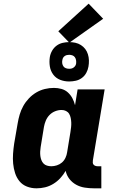

<svg xmlns="http://www.w3.org/2000/svg" viewBox="-20 -1016 640 1044"><path d="M178 8Q151 8 126.5 -1.5Q102 -11 86 -30.5Q70 -50 62 -75Q54 -100 51.5 -126.5Q49 -153 51 -180.5Q53 -208 57 -235L76 -345Q80 -369 87 -393Q94 -417 106.5 -439.5Q119 -462 137 -481Q155 -500 177 -513Q199 -526 223.5 -532Q248 -538 273 -538Q294 -538 314 -532.5Q334 -527 349 -513.5Q364 -500 373.5 -482Q383 -464 388 -444L402 -530H549L485 -144Q484 -137 484.5 -131Q485 -125 489 -120.5Q493 -116 499 -114Q505 -112 511 -112H531V8H491Q465 8 440 4Q415 0 393.5 -12Q372 -24 357 -43.5Q342 -63 337 -87Q325 -66 308 -47.5Q291 -29 269.5 -16Q248 -3 225 2.5Q202 8 178 8ZM259 -112Q274 -112 289.5 -117Q305 -122 317 -132.5Q329 -143 336 -158Q343 -173 345 -188L363 -298Q365 -311 366.5 -324Q368 -337 367.5 -349.5Q367 -362 364.5 -374.5Q362 -387 356 -397Q350 -407 339 -412.5Q328 -418 315 -418Q297 -418 279.5 -411Q262 -404 249 -390.5Q236 -377 229 -360Q222 -343 219 -326L201 -216Q199 -204 198.5 -191.5Q198 -179 199.5 -167.5Q201 -156 205 -145.5Q209 -135 216.5 -127Q224 -119 235.5 -115.5Q247 -112 259 -112ZM356 -573Q330 -573 307 -582Q284 -591 269.5 -610.5Q255 -630 251 -655Q247 -680 251 -706Q254 -724 263.5 -740.5Q273 -757 288 -768Q303 -779 321 -783Q339 -787 356 -787Q373 -787 389.5 -783.5Q406 -780 420 -771Q434 -762 443.5 -749.5Q453 -737 458 -721Q463 -705 463.5 -688Q464 -671 461 -654Q458 -636 449 -619.5Q440 -603 425 -592Q410 -581 392 -577Q374 -573 356 -573ZM356 -642Q363 -642 369 -643.5Q375 -645 380.5 -649Q386 -653 389.5 -658.5Q393 -664 394 -671Q395 -680 393.5 -689Q392 -698 387 -705Q382 -712 373.5 -715Q365 -718 356 -718Q350 -718 343.5 -716.5Q337 -715 331.5 -711Q326 -707 323 -701.5Q320 -696 319 -689Q317 -680 318.5 -671Q320 -662 325 -655Q330 -648 338.5 -645Q347 -642 356 -642ZM357 -784 297 -846 462 -996 541 -914Z"/></svg>

Font: Iosevka Slab Heavy Extended
Style: Italic
Weight: 900
Width: 7
Italic angle: -9°
Monospace: yes
Designer: Belleve Invis
Foundry: Belleve Invis
Version: Version 11.1.0; ttfautohint (v1.8.3)